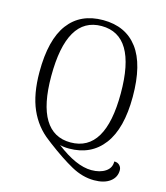

<svg xmlns="http://www.w3.org/2000/svg" viewBox="-123 -797 894 1034"><g transform="rotate(15 324.0 -280.0)"><path d="M225 11Q213 1 207 -3Q137 -55 100.5 -138Q64 -221 64 -345Q64 -525 131 -614Q198 -703 324 -703Q450 -703 517 -614Q584 -525 584 -345Q584 -168 515.5 -77.5Q447 13 324 13Q294 13 273 7Q386 94 470 94Q518 94 548.5 73.5Q579 53 578 17Q596 16 607.5 27.5Q619 39 619 55Q619 95 586.5 119Q554 143 498 143Q434 143 370.5 108Q307 73 225 11ZM517 -346Q517 -670 324 -670Q131 -670 131 -339Q131 -181 179.5 -101Q228 -21 323 -21Q517 -21 517 -346Z"/></g></svg>

Font: Arima Madurai Light
Style: Regular
Weight: 300
Designer: Joana Correia and Natanael Gama
Foundry: NDISCOVER
Version: Version 1.020